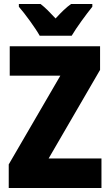

<svg xmlns="http://www.w3.org/2000/svg" viewBox="-20 -947 553 967"><path d="M180 -767H341C365 -808 415 -876 445 -913V-927H338C314 -910 289 -886 260 -854C231 -885 208 -909 184 -927H75V-913C105 -879 159 -805 180 -767ZM491 0V-149H225L484 -595V-714H29V-566H284L24 -119V0Z"/></svg>

Font: Noto Sans Thai Looped Condensed Black
Style: Regular
Weight: 900
Width: 3
Designer: Sasikarn Vongin, Ben Mitchell
Foundry: The Fontpad Ltd
Version: Version 1.001